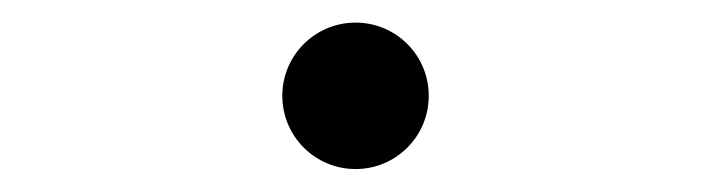

<svg xmlns="http://www.w3.org/2000/svg" viewBox="-20 -139 626 169"><path d="M293 9.8C328.6 9.8 357.4 -19 357.4 -54.7C357.4 -90.3 328.6 -119.1 293 -119.1C257.3 -119.1 228.5 -90.3 228.5 -54.7C228.5 -19 257.3 9.8 293 9.8Z"/></svg>

Font: Cascadia Code SemiLight
Style: Regular
Weight: 350
Monospace: yes
Designer: Aaron Bell
Foundry: Saja Typeworks
Version: Version 2404.023